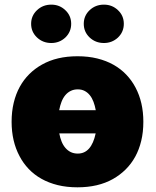

<svg xmlns="http://www.w3.org/2000/svg" viewBox="-20 -794 668 824"><path d="M312.5 9.9Q266.3 9.9 227.6 0.4Q188.9 -9.2 157.7 -26.8Q126.4 -44.4 103 -69.1Q79.5 -93.8 63.6 -124.3Q29.8 -187.9 29.8 -271.3Q29.8 -315.3 38.9 -353Q47.9 -390.6 64.8 -421.3Q81.7 -452.1 105.8 -476Q130 -500 160.5 -517Q223.7 -552.6 312.5 -552.6Q359 -552.6 397.7 -543Q436.4 -533.4 467.5 -515.8Q498.6 -498.2 522 -473.5Q545.5 -448.9 561.4 -418.7Q595.2 -355.1 595.2 -271.3Q595.2 -226.9 586.1 -189.5Q577.1 -152 560.2 -121.3Q543.3 -90.6 519 -66.6Q494.7 -42.6 464.5 -25.6Q401.3 9.9 312.5 9.9ZM200.3 -609.4Q163.7 -609.4 138.5 -633.5Q113.6 -657.3 113.6 -691.8Q113.6 -726.2 138.5 -750Q163.7 -774.1 200.3 -774.1Q235.4 -774.1 260.3 -750.4Q285.5 -726.9 285.5 -691.8Q285.5 -657 260.3 -632.8Q235.1 -609.4 200.3 -609.4ZM426.1 -609.4Q389.6 -609.4 364.3 -633.5Q339.5 -657.3 339.5 -691.8Q339.5 -726.2 364.3 -750Q389.6 -774.1 426.1 -774.1Q461.3 -774.1 486.2 -750.4Q511.4 -726.9 511.4 -691.8Q511.4 -657 486.2 -632.8Q460.9 -609.4 426.1 -609.4ZM391 -321Q387.4 -340.6 381.2 -357.1Q375 -373.6 365.4 -385.5Q355.8 -397.4 343 -403.9Q330.3 -410.5 313.9 -410.5Q296.9 -410.5 283.6 -403.9Q270.2 -397.4 260.3 -385.5Q250.4 -373.6 244 -357.1Q237.6 -340.6 234 -321ZM313.9 -134.9Q372.2 -134.9 390.6 -221.6H234.4Q237.9 -202.8 244.3 -186.8Q250.7 -170.8 260.7 -159.3Q270.6 -147.7 283.7 -141.3Q296.9 -134.9 313.9 -134.9Z"/></svg>

Font: Linik Sans Black
Style: Regular
Weight: 900
Designer: Fonts by Rasmus Andersson / Changes by Cristiano Sobral with parts from Marc Monis
Foundry: rsms
Version: Version 3.020; ttfautohint (v1.6)